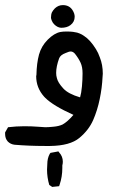

<svg xmlns="http://www.w3.org/2000/svg" viewBox="-27 -402 547 760"><path d="M159.2 269.5Q159.2 258.8 160.2 248Q160.2 224.6 169.9 207L172.9 203.1L204.1 197.3L207 201.2Q221.7 216.8 221.7 238.3Q221.7 245.1 219.7 252.9Q219.7 257.8 219.7 262.7Q219.7 297.9 209 329.1L207 335L179.7 337.9L168 330.1Q159.2 299.8 159.2 269.5ZM-6.8 127.9Q-6.8 126 -6.8 122.1L4.9 101.6Q38.1 97.7 68.4 97.7Q98.6 97.7 122.1 99.6Q145.5 101.6 152.3 101.6Q159.2 101.6 166.5 101.1Q173.8 100.6 184.6 99.6Q206.1 97.7 220.7 90.8Q240.2 80.1 263.7 52.7Q183.6 16.6 152.3 -14.6L147.5 -19.5Q116.2 -54.7 116.2 -100.6Q116.2 -102.5 117.2 -105.5Q118.2 -152.3 127.4 -186Q136.7 -219.7 162.1 -245.1Q187.5 -270.5 211.9 -275.4Q222.7 -277.3 236.8 -277.3Q251 -277.3 262.2 -275.9Q273.4 -274.4 278.3 -272.9Q283.2 -271.5 288.1 -269.5Q293 -267.6 297.4 -265.1Q301.8 -262.7 305.7 -259.8Q330.1 -244.1 352.5 -208Q362.3 -192.4 368.2 -174.8Q379.9 -145.5 379.9 -110.4Q379.9 -103.5 378.9 -96.7Q377 -54.7 367.7 -9.8Q358.4 35.2 341.8 73.2Q324.2 113.3 287.1 144Q250 174.8 171.9 175.8Q161.1 175.8 150.4 175.8Q87.9 175.8 30.3 170.9Q14.6 168.9 3.9 158.2Q-6.8 146.5 -6.8 127.9ZM290 -16.6Q294.9 -33.2 297.4 -60.1Q299.8 -86.9 299.8 -111.8Q299.8 -136.7 292 -153.8Q284.2 -170.9 269.5 -189.5Q261.7 -198.2 252.9 -198.2Q246.1 -198.2 233.4 -192.4Q211.9 -184.6 207 -170.9Q195.3 -138.7 195.3 -113.3Q195.3 -102.5 198.2 -92.8Q202.1 -75.2 223.6 -51.8Q243.2 -30.3 290 -16.6ZM214.8 -292Q200.2 -293 187.5 -305.7Q181.6 -311.5 178.2 -319.8Q174.8 -328.1 174.8 -332Q174.8 -344.7 178.7 -353.5Q183.6 -362.3 190.4 -369.1Q204.1 -381.8 221.7 -381.8Q247.1 -381.8 259.8 -362.3Q268.6 -348.6 268.6 -335.9Q268.6 -315.4 252 -302.7Q238.3 -292 214.8 -292Z"/></svg>

Font: JasonHandwriting2
Style: SemiBold
Weight: 600
Version: Version 1.04.7